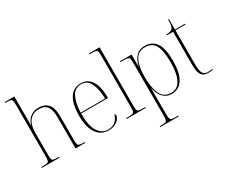

<svg xmlns="http://www.w3.org/2000/svg" viewBox="-142 -1226 2305 1931"><g transform="rotate(-30 1010.5 -260.0)"><path d="M15 0V-10H34Q68 -10 83.5 -14Q99 -18 103 -34Q107 -50 107 -85V-673Q107 -708 103 -724.5Q99 -741 85.5 -745.5Q72 -750 44 -750H22V-760H135V-487Q135 -475 135 -465Q135 -455 134 -423H136Q151 -479 191 -510.5Q231 -542 287 -542Q358 -542 396.5 -499Q435 -456 435 -363V-84Q435 -50 439 -34.5Q443 -19 458 -14.5Q473 -10 506 -10H520V0H407V-361Q407 -447 378.5 -487Q350 -527 284 -527Q215 -527 175 -479Q135 -431 135 -334V-85Q135 -50 139 -34Q143 -18 158.5 -14Q174 -10 208 -10H222V0Z M788 10Q702 10 652 -60.5Q602 -131 602 -262Q602 -403 648 -472.5Q694 -542 779 -542Q857 -542 900 -475Q943 -408 943 -290V-276H631Q630 -133 673.5 -66.5Q717 0 788 0Q840 0 871.5 -27.5Q903 -55 917 -102Q928 -96 928 -83Q928 -66 912 -44Q896 -22 865 -6Q834 10 788 10ZM915 -286Q914 -397 880.5 -464.5Q847 -532 778 -532Q704 -532 670 -466Q636 -400 631 -286Z M1000 0V-10H1020Q1057 -10 1073 -14Q1089 -18 1093 -33.5Q1097 -49 1097 -84V-672Q1097 -709 1093 -725.5Q1089 -742 1074.5 -746Q1060 -750 1030 -750H1000V-760H1125V-84Q1125 -49 1129 -33.5Q1133 -18 1149.5 -14Q1166 -10 1203 -10H1223V0Z M1252 240V230H1273Q1303 230 1317.5 226Q1332 222 1336 205.5Q1340 189 1340 153V-452Q1340 -486 1336 -502Q1332 -518 1316.5 -522Q1301 -526 1265 -526H1232V-536H1367V-397H1369Q1383 -464 1421 -505Q1459 -546 1520 -546Q1610 -546 1653.5 -481.5Q1697 -417 1697 -279Q1697 -130 1650 -60Q1603 10 1522 10Q1463 10 1423.5 -30Q1384 -70 1370 -142H1368Q1368 -116 1368 -75.5Q1368 -35 1368 13V153Q1368 189 1372.5 205.5Q1377 222 1391 226Q1405 230 1435 230H1466V240ZM1524 -3Q1596 -3 1632.5 -73.5Q1669 -144 1669 -276Q1669 -407 1635 -470Q1601 -533 1521 -533Q1439 -533 1403.5 -464Q1368 -395 1368 -278Q1368 -150 1402.5 -76.5Q1437 -3 1524 -3Z M1945 10Q1890 10 1866.5 -23.5Q1843 -57 1843 -141V-526H1772V-536Q1823 -537 1840 -555Q1854 -569 1857.5 -594.5Q1861 -620 1861 -657H1871V-536H1988V-526H1871V-129Q1871 -54 1888.5 -27Q1906 0 1944 0Q1958 0 1969.5 -1Q1981 -2 1997 -5V5Q1983 8 1970 9Q1957 10 1945 10Z"/></g></svg>

Font: Noto Serif Display SemiCondensed Thin
Style: Regular
Weight: 100
Width: 4
Designer: Monotype Design Team
Foundry: Monotype Imaging Inc.
Version: Version 2.009